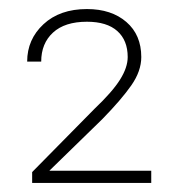

<svg xmlns="http://www.w3.org/2000/svg" viewBox="-20 -723 390 424"><path d="M51 -343 189 -483Q228 -520 245 -547Q262 -574 262 -597Q262 -634 239 -654.5Q216 -675 172 -675Q123 -675 97 -651Q71 -627 71 -587H40Q40 -636 76 -669.5Q112 -703 172 -703Q226 -703 259 -674.5Q292 -646 292 -597Q292 -566 270 -534.5Q248 -503 206 -460L89 -346H314V-319H51Z"/></svg>

Font: Freesentation 1 Thin
Style: Regular
Weight: 250
Designer: glyphs from Roboto by Christian Robertson / Hangul glyphs from Noto Sans CJK(Source Han Sans) by Jang Soo-young and Kang
Foundry: PT&
Version: Version 2.001